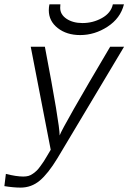

<svg xmlns="http://www.w3.org/2000/svg" viewBox="-25 -687 590 882"><path d="M-4.9 168 2 111.8Q49.8 124 82 124Q95.2 124 105.7 121.1Q116.2 118.2 126.7 110.6Q137.2 103 144 96.4Q150.9 89.8 160.9 75.9Q170.9 62 176 54.4Q181.2 46.9 192.1 27.8Q203.1 8.8 208 1L116.2 -472.2H181.2Q249 -117.2 249 -64.9Q264.2 -106 481 -472.2H544.9L238.8 40Q195.8 110.8 157.5 142.8Q119.1 174.8 69.8 174.8Q37.1 174.8 -4.9 168ZM199.2 -640.1Q199.2 -654.3 202.1 -667H252.4Q251.5 -661.1 251.5 -650.9Q251.5 -620.1 280.8 -600.6Q310.1 -581.1 354 -581.1Q401.9 -581.1 443.1 -604Q484.4 -627 493.2 -666V-667H544.4Q528.3 -603 469.2 -564.5Q410.2 -525.9 343.3 -525.9Q281.2 -525.9 240.2 -558.1Q199.2 -590.3 199.2 -640.1Z"/></svg>

Font: CMU Bright
Style: Oblique
Weight: 500
Italic angle: -12°
Version: Version 0.7.0